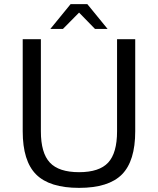

<svg xmlns="http://www.w3.org/2000/svg" viewBox="-20 -890 765 930"><path d="M90 -254V-700H178V-254Q178 -149 221.5 -102.5Q265 -56 363 -56Q461 -56 504 -102.5Q547 -149 547 -254V-700H635V-254Q635 -110 570.5 -45Q506 20 363 20Q220 20 155 -45Q90 -110 90 -254ZM501 -750H440L363 -829L285 -750H224L322 -870H403Z"/></svg>

Font: Fivo Sans
Style: Regular
Weight: 400
Designer: Alexander Slobzheninov
Foundry: Alexander Slobzheninov
Version: 1.0